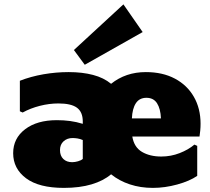

<svg xmlns="http://www.w3.org/2000/svg" viewBox="-20 -869 983 897"><path d="M278.3 8.8Q162.1 8.8 101.8 -36.1Q41.5 -81.1 41.5 -153.3Q41.5 -222.7 97.2 -265.1Q152.8 -307.6 245.6 -307.6Q277.8 -307.6 307.1 -303.7Q336.4 -299.8 366.7 -290.5V-301.3Q366.7 -345.7 339.6 -365.7Q312.5 -385.7 252.9 -385.7Q210 -385.7 166 -374.5Q122.1 -363.3 85.9 -343.3L72.8 -349.1V-491.7Q124 -511.7 183.1 -522Q242.2 -532.2 300.8 -532.2Q364.3 -532.2 414.6 -519Q464.8 -505.9 499 -477.5Q567.4 -532.2 661.1 -532.2Q739.7 -532.2 797.1 -501.7Q854.5 -471.2 885.7 -416.7Q917 -362.3 917 -291Q917 -274.4 915.5 -259Q914.1 -243.7 912.1 -231H598.1Q606.4 -181.2 643.3 -159.4Q680.2 -137.7 733.4 -137.7Q778.3 -137.7 819.1 -153.6Q859.9 -169.4 888.2 -193.4L901.4 -187.5V-47.4Q865.7 -22.9 808.1 -7.1Q750.5 8.8 694.3 8.8Q636.2 8.8 586.7 -7.6Q537.1 -23.9 499 -54.7Q463.4 -24.4 408 -7.8Q352.5 8.8 278.3 8.8ZM664.1 -412.1Q631.3 -412.1 614.7 -386.7Q598.1 -361.3 596.2 -315.9H731.9Q730 -361.3 713.6 -386.7Q697.3 -412.1 664.1 -412.1ZM316.9 -111.3Q330.1 -111.3 344.5 -115.5Q358.9 -119.6 366.7 -126.5V-214.8Q354.5 -220.2 342 -222.2Q329.6 -224.1 318.8 -224.1Q293.9 -224.1 277.1 -209Q260.3 -193.8 260.3 -168Q260.3 -141.1 275.9 -126.2Q291.5 -111.3 316.9 -111.3ZM376 -566.4 325.2 -635.3 556.6 -848.6 646.5 -719.2Z"/></svg>

Font: Bevan
Style: Regular
Weight: 400
Designer: Vernon Adams
Foundry: Vernon Adams
Version: Version 2.100; ttfautohint (v1.8.3)